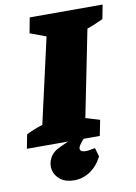

<svg xmlns="http://www.w3.org/2000/svg" viewBox="-137 -721 698 983"><g transform="rotate(-10 212.0 -229.5)"><path d="M-43 0 -29 -73Q-9 -83 12.5 -91.5Q34 -100 56 -107L156 -549L73 -580L88 -660H467L453 -587Q414 -568 369 -552L279 -103L352 -81L336 0ZM169 201Q124 201 97 180Q70 159 63.5 128.5Q57 98 72.5 67.5Q88 37 129 19L238 -30H276L236 19Q219 40 223.5 52Q228 64 253 64Q264 64 276 61.5Q288 59 301 57L314 103Q289 151 251 176Q213 201 169 201Z"/></g></svg>

Font: Piazzolla Black
Style: Italic
Weight: 900
Italic angle: -11.3°
Designer: Juan Pablo del Peral
Foundry: Huerta Tipografica
Version: Version 1.330